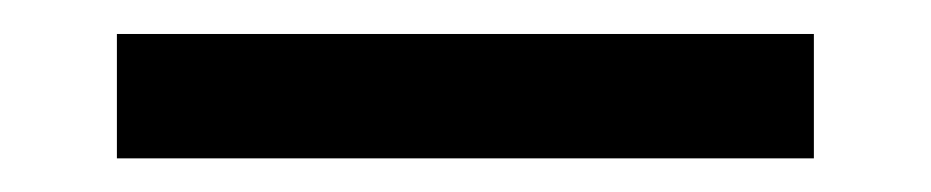

<svg xmlns="http://www.w3.org/2000/svg" viewBox="-20 -20 548 113"><path d="M459 73.2H48.8V0H459Z"/></svg>

Font: Catrinity
Style: Regular
Weight: 400
Designer: Alexander Lange
Foundry: High-Logic / Made with FontCreator
Version: Version 2.090;May 20, 2024;FontCreator 15.0.0.2974 64-bit